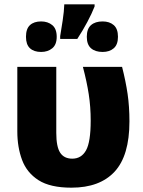

<svg xmlns="http://www.w3.org/2000/svg" viewBox="-20 -858 662 887"><path d="M310 9Q212 9 158 -25.5Q104 -60 82 -119Q60 -178 60 -251V-549H240V-244Q240 -180 258 -152.5Q276 -125 314 -125Q356 -125 377.5 -163.5Q399 -202 399 -301Q399 -364 390 -422.5Q381 -481 363 -549H544Q561 -482 569.5 -424Q578 -366 578 -297Q578 -139 509.5 -65Q441 9 310 9ZM417 -838V-828Q404 -795 383.5 -756.5Q363 -718 337 -678H258V-691Q263 -720 269.5 -763Q276 -806 277 -838ZM170 -759Q201 -759 221.5 -742Q242 -725 242 -688Q242 -652 221.5 -635Q201 -618 170 -618Q137 -618 118.5 -635Q100 -652 100 -688Q100 -725 118.5 -742Q137 -759 170 -759ZM454 -759Q486 -759 505.5 -742Q525 -725 525 -688Q525 -652 505.5 -635Q486 -618 454 -618Q420 -618 400.5 -635Q381 -652 381 -688Q381 -725 400.5 -742Q420 -759 454 -759Z"/></svg>

Font: Noto Sans Disp ExtBd
Style: Regular
Weight: 800
Designer: Monotype Design Team
Foundry: Monotype Imaging Inc.
Version: Version 2.000;GOOG;noto-source:20170915:90ef993387c0; ttfaut